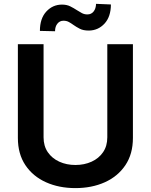

<svg xmlns="http://www.w3.org/2000/svg" viewBox="-20 -954 774 985"><path d="M530.5 -727.3H661.9V-246.4Q661.9 -164.1 623.2 -106.5Q584.5 -49 517.8 -19Q451 11 366.8 11Q282.7 11 215.9 -19Q149.1 -49 110.4 -106.5Q71.7 -164.1 71.7 -246.4V-727.3H203.5V-249.6Q203.5 -204.9 225.3 -173.1Q247.2 -141.3 284.3 -124.5Q321.4 -107.6 366.8 -107.6Q412.6 -107.6 449.8 -124.5Q486.9 -141.3 508.7 -173.1Q530.5 -204.9 530.5 -249.6ZM262.4 -793.7 184.7 -795.5Q184.7 -859 217.5 -894.7Q250.4 -930.4 297.9 -930.4Q322.8 -930.4 340.7 -921.3Q358.7 -912.3 374.3 -902Q387.4 -893.5 400.2 -886.7Q413 -880 428.3 -880Q448.5 -880 460.4 -895.2Q472.3 -910.5 472.7 -934.3L549 -931.1Q548.7 -867.9 516 -832.7Q483.3 -797.6 435.7 -797.2Q407.3 -797.2 389.4 -806.5Q371.4 -815.7 356.9 -826Q345.2 -834.5 333.3 -841.1Q321.4 -847.7 305.4 -847.7Q286.6 -847.7 274.5 -832.7Q262.4 -817.8 262.4 -793.7Z"/></svg>

Font: Inter UI Semi Bold
Style: Regular
Weight: 600
Designer: Rasmus Andersson
Foundry: rsms
Version: 3.2;8d6f07862